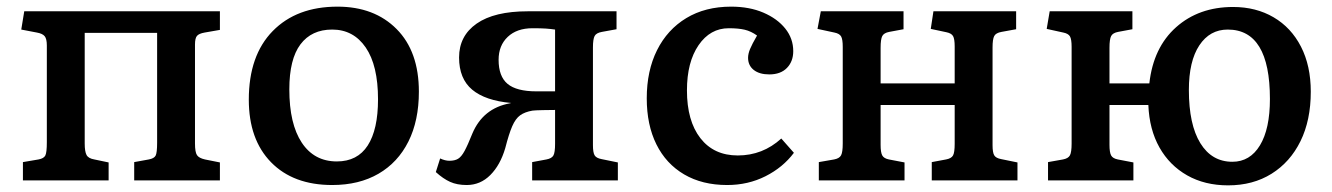

<svg xmlns="http://www.w3.org/2000/svg" viewBox="-20 -543 4009 578"><path d="M49 0V-55L96 -63Q112 -66 116.5 -75Q121 -84 121 -115V-406Q121 -426 114.5 -434Q108 -442 91 -445L44 -454L53 -509H642V-453L596 -445Q579 -442 573 -435Q567 -428 567 -409V-111Q567 -85 573 -76Q579 -67 597 -63L642 -54V0H384V-55L428 -63Q444 -66 448.5 -74.5Q453 -83 453 -114V-444H235V-111Q235 -87 240.5 -76.5Q246 -66 264 -63L307 -54V0Z M980 14Q863 14 796 -54.5Q729 -123 729 -243Q729 -376 801 -449.5Q873 -523 996 -523Q1107 -523 1174 -455.5Q1241 -388 1241 -267Q1241 -180 1209.5 -117Q1178 -54 1119.5 -20Q1061 14 980 14ZM994 -57Q1056 -57 1087 -105Q1118 -153 1118 -244Q1118 -346 1081 -400Q1044 -454 980 -454Q918 -454 884.5 -409.5Q851 -365 851 -274Q851 -170 888.5 -113.5Q926 -57 994 -57Z M1385 14Q1356 14 1335 4.5Q1314 -5 1292 -25L1305 -66Q1320 -59 1333 -59Q1349 -59 1359 -65Q1369 -71 1378.5 -88.5Q1388 -106 1402 -141Q1434 -217 1515 -232L1519 -233Q1441 -240 1401.5 -273Q1362 -306 1362 -370Q1362 -435 1415 -472Q1468 -509 1569 -509H1836V-455L1792 -447Q1775 -444 1770 -434.5Q1765 -425 1765 -400V-106Q1765 -84 1770 -75.5Q1775 -67 1791 -64L1840 -54V0H1582V-55L1625 -63Q1641 -66 1646 -75Q1651 -84 1651 -110V-212Q1638 -212 1614.5 -211.5Q1591 -211 1583 -210Q1560 -206 1546 -196Q1532 -186 1522 -163Q1512 -140 1501 -97Q1486 -46 1456 -16Q1426 14 1385 14ZM1595 -268H1651V-454Q1637 -456 1623 -457Q1609 -458 1583 -458Q1536 -458 1508.5 -432Q1481 -406 1481 -363Q1481 -313 1508 -290.5Q1535 -268 1595 -268Z M2169 14Q2094 14 2039.5 -18Q1985 -50 1956 -108.5Q1927 -167 1927 -247Q1927 -330 1958 -392Q1989 -454 2046 -488.5Q2103 -523 2181 -523Q2236 -523 2278 -505Q2320 -487 2344 -457Q2368 -427 2368 -389Q2368 -358 2349 -338.5Q2330 -319 2296 -319Q2266 -319 2249 -332.5Q2232 -346 2232 -369Q2232 -381 2238 -395.5Q2244 -410 2259 -436Q2241 -449 2222 -453.5Q2203 -458 2174 -458Q2118 -458 2083 -407Q2048 -356 2048 -271Q2048 -179 2088.5 -127Q2129 -75 2201 -75Q2276 -75 2332 -126L2370 -83Q2337 -39 2284.5 -12.5Q2232 14 2169 14Z M2445 0V-55L2491 -63Q2507 -66 2512 -75.5Q2517 -85 2517 -111V-402Q2517 -425 2512 -433.5Q2507 -442 2492 -445L2441 -456L2451 -509H2700V-455L2657 -447Q2641 -444 2636 -434.5Q2631 -425 2631 -399V-292H2854V-403Q2854 -426 2849 -434.5Q2844 -443 2829 -446L2782 -456L2790 -509H3039V-455L2995 -447Q2978 -444 2973 -434.5Q2968 -425 2968 -400V-106Q2968 -84 2973 -75.5Q2978 -67 2994 -64L3043 -54V0H2785V-55L2828 -63Q2844 -66 2849 -75Q2854 -84 2854 -110V-227H2631V-107Q2631 -84 2636 -75Q2641 -66 2656 -63L2703 -54V0Z M3677 15Q3607 15 3554 -15Q3501 -45 3470.5 -99Q3440 -153 3437 -227H3320V-107Q3320 -84 3325 -75Q3330 -66 3345 -63L3392 -54V0H3135V-55L3180 -63Q3196 -66 3201 -75.5Q3206 -85 3206 -111V-402Q3206 -425 3201 -433.5Q3196 -442 3181 -445L3131 -456L3140 -509H3389V-455L3346 -447Q3330 -444 3325 -434.5Q3320 -425 3320 -399V-292H3440Q3452 -400 3520.5 -461Q3589 -522 3692 -522Q3761 -522 3814 -491Q3867 -460 3896.5 -402.5Q3926 -345 3926 -267Q3926 -181 3895 -118Q3864 -55 3808 -20Q3752 15 3677 15ZM3690 -56Q3743 -56 3773 -105.5Q3803 -155 3803 -245Q3803 -454 3676 -454Q3622 -454 3590.5 -406.5Q3559 -359 3559 -272Q3559 -168 3593.5 -112Q3628 -56 3690 -56Z"/></svg>

Font: Literata Medium
Style: Regular
Weight: 500
Designer: Latin by Veronika Burian and Jose Scaglione. Greek by Irene Vlachou. Cyrillic by Vera Evstafieva.
Foundry: TypeTogether
Version: Version 3.103; ttfautohint (v1.8.4.7-5d5b);gftools[0.9.29]